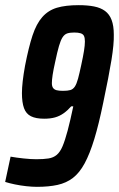

<svg xmlns="http://www.w3.org/2000/svg" viewBox="-28 -716 461 744"><path d="M115 8Q97 8 74 5.5Q51 3 29.5 -1.5Q8 -6 -8 -11L13 -109Q35 -105 63.5 -102Q92 -99 113 -99Q141 -99 160 -102Q179 -105 192 -116Q205 -127 214.5 -149.5Q224 -172 234 -209.5Q244 -247 256 -304H248Q234 -288 218.5 -277Q203 -266 185 -261Q167 -256 143 -256Q111 -256 92 -265.5Q73 -275 65 -297Q57 -319 57 -355Q57 -375 60 -401.5Q63 -428 69 -461Q83 -533 98 -578.5Q113 -624 136 -650Q159 -676 192.5 -686Q226 -696 277 -696Q311 -696 336.5 -691Q362 -686 379 -673.5Q396 -661 404.5 -638.5Q413 -616 413 -582Q414 -546 404 -484Q394 -422 372 -318Q355 -235 337.5 -177.5Q320 -120 300 -83Q280 -46 254.5 -26.5Q229 -7 195 0.5Q161 8 115 8ZM216 -364Q234 -364 244.5 -367Q255 -370 262 -380.5Q269 -391 274.5 -411.5Q280 -432 287 -465Q294 -497 297.5 -519Q301 -541 301 -555Q301 -569 297.5 -576.5Q294 -584 284.5 -587Q275 -590 260 -590Q243 -590 232.5 -586.5Q222 -583 214.5 -571.5Q207 -560 200.5 -537.5Q194 -515 186 -477Q179 -446 176 -426Q173 -406 173 -394Q173 -382 177.5 -375.5Q182 -369 191 -366.5Q200 -364 216 -364Z"/></svg>

Font: Saira Condensed SemiBold
Style: Italic
Weight: 600
Width: 3
Italic angle: -12°
Designer: Hector Gatti with collaboration of the Omnibus-Type team
Foundry: Omnibus-Type
Version: Version 1.101